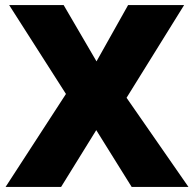

<svg xmlns="http://www.w3.org/2000/svg" viewBox="-20 -827 763 754"><path d="M720 -93H497L358 -316L220 -93H2L239 -458L16 -807H230L359 -586L483 -807H703L477 -443Z"/></svg>

Font: Noto Sans Kannada UI Black
Style: Regular
Weight: 900
Designer: Jelle Bosma - Monotype Design Team
Foundry: Monotype Imaging Inc.
Version: Version 2.005; ttfautohint (v1.8.4.7-5d5b)